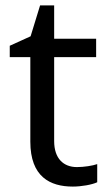

<svg xmlns="http://www.w3.org/2000/svg" viewBox="-20 -679 401 709"><path d="M264 -62C215 -62 180 -93 180 -158V-468H335V-536H180V-659H128L93 -545L16 -510V-468H92V-156C92 -26 165 10 249 10C281 10 320 3 339 -6V-73C322 -67 290 -62 264 -62Z"/></svg>

Font: Noto Sans Psalter Pahlavi
Style: Regular
Weight: 400
Designer: Monotype Design Team
Foundry: Monotype Imaging Inc.
Version: Version 2.002